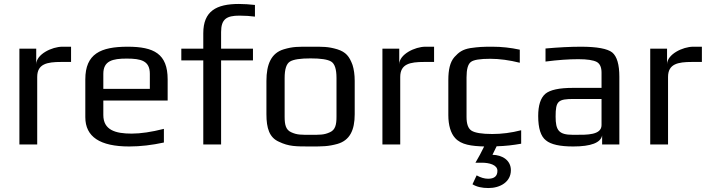

<svg xmlns="http://www.w3.org/2000/svg" viewBox="-20 -730 3578 970"><path d="M163 -405V-484H78V0H168V-341C168 -407 217 -417 289 -417H339V-494H295C243 -494 163 -456 163 -405Z M625 -494C488 -494 411 -458 411 -329V-138C411 -39 485 10 633 10C690 10 748 3 808 -10V-79C745 -63 691 -55 645 -55C563 -55 502 -73 502 -149V-222H827V-329C827 -458 758 -494 625 -494ZM620 -434C693 -434 737 -423 737 -357V-281H502V-357C502 -423 549 -434 620 -434Z M1190 -651C1219 -651 1245 -649 1268 -646V-705C1240 -708 1213 -710 1187 -710C1073 -710 1007 -674 1007 -562V-484H896V-425H1007V0H1097V-425H1258V-484H1097V-568C1097 -634 1125 -651 1190 -651Z M1772 -321C1772 -353 1768 -380 1761 -402C1745 -445 1728 -467 1684 -481C1637 -495 1612 -494 1549 -494C1486 -494 1461 -495 1414 -481C1350 -462 1326 -405 1326 -321V-153C1326 -82 1341 -35 1389 -14C1439 10 1473 10 1549 10C1610 10 1638 10 1685 -3C1747 -21 1772 -72 1772 -153ZM1680 -140C1680 -100 1674 -74 1647 -62C1617 -48 1596 -49 1549 -49C1502 -49 1481 -48 1451 -62C1424 -74 1418 -100 1418 -140V-336C1418 -381 1427 -408 1445 -419C1463 -430 1498 -435 1549 -435C1600 -435 1635 -430 1653 -419C1671 -408 1680 -381 1680 -336Z M1997 -405V-484H1912V0H2002V-341C2002 -407 2051 -417 2123 -417H2173V-494H2129C2077 -494 1997 -456 1997 -405Z M2493 133C2493 160 2477 173 2446 173C2427 173 2408 167 2388 156L2367 201C2388 214 2415 220 2448 220C2507 220 2561 189 2561 130C2561 79 2517 53 2468 52L2489 9C2533 8 2574 3 2613 -4V-72C2563 -59 2514 -53 2467 -53C2414 -53 2379 -59 2362 -70C2345 -81 2337 -104 2337 -139V-339C2337 -380 2344 -406 2359 -417C2373 -428 2406 -433 2457 -433C2504 -433 2554 -426 2606 -413V-479C2560 -489 2514 -494 2468 -494C2417 -494 2399 -493 2356 -487C2316 -480 2298 -466 2276 -442C2253 -416 2245 -376 2245 -326V-148C2245 -98 2257 -57 2279 -33C2310 2 2363 8 2426 10C2413 37 2398 65 2382 92H2415C2450 92 2493 102 2493 133Z M3109 0V-342C3109 -404 3097 -445 3073 -465C3049 -484 2996 -494 2915 -494C2862 -494 2802 -491 2736 -485V-419C2797 -427 2853 -431 2902 -431C2947 -431 2978 -426 2995 -417C3011 -408 3019 -390 3019 -363V-286H2874C2805 -286 2759 -276 2735 -256C2711 -235 2699 -198 2699 -144C2699 -82 2712 -41 2738 -21C2763 0 2809 10 2876 10C2966 10 3015 -9 3022 -46V0ZM2787 -141C2787 -220 2799 -230 2880 -230H3019V-98C3019 -47 2943 -49 2891 -49H2873C2803 -49 2787 -72 2787 -141Z M3350 -405V-484H3265V0H3355V-341C3355 -407 3404 -417 3476 -417H3526V-494H3482C3430 -494 3350 -456 3350 -405Z"/></svg>

Font: Gamestation Text
Style: Bold
Weight: 400
Designer: Jonas Hecksher
Foundry: Jonas Hecksher, Playtypeª, e-types AS
Version: Version 1.003